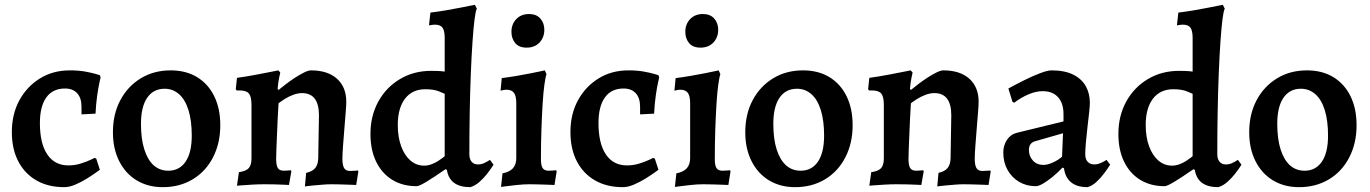

<svg xmlns="http://www.w3.org/2000/svg" viewBox="-20 -762 5664 794"><path d="M246 12Q179 12 130.5 -16Q82 -44 55.5 -95Q29 -146 29 -216Q29 -290 60 -347Q91 -404 145 -437.5Q199 -471 269 -471Q305 -471 332.5 -466Q360 -461 376.5 -456Q393 -451 393 -451L396 -442Q396 -442 391.5 -422Q387 -402 382 -367.5Q377 -333 375 -292L317 -289V-321Q317 -357 299 -376.5Q281 -396 249 -396Q198 -396 171.5 -359Q145 -322 145 -253Q145 -169 175.5 -123.5Q206 -78 263 -78Q290 -78 315 -86Q340 -94 355.5 -101.5Q371 -109 371 -109L378 -106L393 -60Q393 -60 378.5 -49.5Q364 -39 341 -24.5Q318 -10 292.5 1Q267 12 246 12Z M653 12Q592 12 545.5 -16Q499 -44 473 -95.5Q447 -147 447 -215Q447 -290 477.5 -347.5Q508 -405 562 -438Q616 -471 686 -471Q749 -471 795 -443Q841 -415 866 -364Q891 -313 891 -244Q891 -170 861 -111.5Q831 -53 777 -20.5Q723 12 653 12ZM676 -56Q722 -56 747.5 -93.5Q773 -131 773 -201Q773 -263 759.5 -306.5Q746 -350 720.5 -372.5Q695 -395 661 -395Q614 -395 588.5 -357.5Q563 -320 563 -250Q563 -187 577 -143.5Q591 -100 616 -78Q641 -56 676 -56Z M1246 -47Q1272 -53 1283.5 -67Q1295 -81 1296 -106L1299 -285Q1299 -331 1281.5 -354Q1264 -377 1229 -377Q1211 -377 1191.5 -369.5Q1172 -362 1156.5 -352Q1141 -342 1132 -335Q1130 -309 1128.5 -274.5Q1127 -240 1125.5 -205.5Q1124 -171 1123 -144Q1122 -117 1122 -105Q1122 -78 1129 -67Q1136 -56 1154 -56Q1161 -56 1171.5 -57Q1182 -58 1182 -58L1185 -54L1175 3Q1175 3 1157.5 2Q1140 1 1116.5 0.5Q1093 0 1074 0Q1049 0 1023 1.5Q997 3 978.5 4.5Q960 6 960 6L968 -50Q997 -54 1008.5 -66.5Q1020 -79 1020 -107V-328Q1020 -362 1009.5 -375Q999 -388 971 -388H959L955 -393L960 -440Q1002 -446 1041.5 -453.5Q1081 -461 1106 -466Q1131 -471 1131 -471L1139 -462Q1139 -462 1134.5 -441Q1130 -420 1128 -394L1132 -390Q1143 -399 1161 -413Q1179 -427 1199 -440Q1219 -453 1237 -462Q1255 -471 1266 -471Q1335 -471 1373.5 -436.5Q1412 -402 1412 -341Q1412 -327 1409.5 -296.5Q1407 -266 1404 -228.5Q1401 -191 1398.5 -158Q1396 -125 1396 -105Q1396 -79 1403 -67Q1410 -55 1428 -55Q1437 -55 1448.5 -56Q1460 -57 1460 -57L1462 -53L1453 3Q1453 3 1442.5 2.5Q1432 2 1416 1.5Q1400 1 1382.5 0.5Q1365 0 1350 0Q1335 0 1316.5 1.5Q1298 3 1280.5 4.5Q1263 6 1252 7.5Q1241 9 1241 9Z M1925 12Q1839 12 1828 -60L1822 -62Q1773 -28 1743 -10Q1713 8 1703 8Q1645 8 1602 -18.5Q1559 -45 1535.5 -93.5Q1512 -142 1512 -208Q1512 -283 1544.5 -342Q1577 -401 1634 -435Q1691 -469 1763 -469Q1776 -469 1790 -468.5Q1804 -468 1819 -466V-605Q1819 -635 1810 -647.5Q1801 -660 1779 -660Q1772 -660 1763 -658.5Q1754 -657 1754 -657L1760 -710Q1793 -714 1825.5 -719.5Q1858 -725 1885 -730.5Q1912 -736 1928 -739Q1944 -742 1944 -742L1952 -726Q1947 -718 1942.5 -682.5Q1938 -647 1934 -589Q1930 -531 1927 -456.5Q1924 -382 1922.5 -297.5Q1921 -213 1921 -124Q1921 -104 1930.5 -93Q1940 -82 1956 -82Q1970 -82 1981 -87Q1992 -92 1999 -96.5Q2006 -101 2006 -101L2021 -81Q2021 -81 2013.5 -69.5Q2006 -58 1993 -41.5Q1980 -25 1962.5 -9.5Q1945 6 1925 12ZM1734 -77Q1749 -77 1764 -82.5Q1779 -88 1791.5 -96Q1804 -104 1811.5 -110Q1819 -116 1819 -116V-374Q1819 -374 1797 -383.5Q1775 -393 1739 -393Q1685 -393 1655 -354Q1625 -315 1625 -245Q1625 -195 1639 -157Q1653 -119 1677.5 -98Q1702 -77 1734 -77Z M2052 11 2058 -45Q2088 -51 2101.5 -66.5Q2115 -82 2115 -108V-335Q2115 -365 2105.5 -378Q2096 -391 2074 -391Q2068 -391 2059 -389Q2050 -387 2050 -387L2055 -439Q2087 -443 2118.5 -448.5Q2150 -454 2175.5 -459Q2201 -464 2217 -467.5Q2233 -471 2233 -471L2240 -455Q2236 -445 2231.5 -413Q2227 -381 2224 -333Q2221 -285 2219 -226.5Q2217 -168 2217 -103Q2217 -78 2224 -67Q2231 -56 2249 -56Q2257 -56 2268.5 -57Q2280 -58 2280 -58L2282 -53L2273 3Q2273 3 2262.5 2.5Q2252 2 2236 1.5Q2220 1 2202 0.5Q2184 0 2169 0Q2145 0 2117.5 3Q2090 6 2071 8.5Q2052 11 2052 11ZM2158 -565Q2126 -565 2110.5 -584Q2095 -603 2095 -630Q2095 -662 2115 -683Q2135 -704 2168 -704Q2198 -704 2214.5 -685.5Q2231 -667 2231 -639Q2231 -607 2211 -586Q2191 -565 2158 -565Z M2556 12Q2489 12 2440.5 -16Q2392 -44 2365.5 -95Q2339 -146 2339 -216Q2339 -290 2370 -347Q2401 -404 2455 -437.5Q2509 -471 2579 -471Q2615 -471 2642.5 -466Q2670 -461 2686.5 -456Q2703 -451 2703 -451L2706 -442Q2706 -442 2701.5 -422Q2697 -402 2692 -367.5Q2687 -333 2685 -292L2627 -289V-321Q2627 -357 2609 -376.5Q2591 -396 2559 -396Q2508 -396 2481.5 -359Q2455 -322 2455 -253Q2455 -169 2485.5 -123.5Q2516 -78 2573 -78Q2600 -78 2625 -86Q2650 -94 2665.5 -101.5Q2681 -109 2681 -109L2688 -106L2703 -60Q2703 -60 2688.5 -49.5Q2674 -39 2651 -24.5Q2628 -10 2602.5 1Q2577 12 2556 12Z M2771 11 2777 -45Q2807 -51 2820.5 -66.5Q2834 -82 2834 -108V-335Q2834 -365 2824.5 -378Q2815 -391 2793 -391Q2787 -391 2778 -389Q2769 -387 2769 -387L2774 -439Q2806 -443 2837.5 -448.5Q2869 -454 2894.5 -459Q2920 -464 2936 -467.5Q2952 -471 2952 -471L2959 -455Q2955 -445 2950.5 -413Q2946 -381 2943 -333Q2940 -285 2938 -226.5Q2936 -168 2936 -103Q2936 -78 2943 -67Q2950 -56 2968 -56Q2976 -56 2987.5 -57Q2999 -58 2999 -58L3001 -53L2992 3Q2992 3 2981.5 2.5Q2971 2 2955 1.5Q2939 1 2921 0.5Q2903 0 2888 0Q2864 0 2836.5 3Q2809 6 2790 8.5Q2771 11 2771 11ZM2877 -565Q2845 -565 2829.5 -584Q2814 -603 2814 -630Q2814 -662 2834 -683Q2854 -704 2887 -704Q2917 -704 2933.5 -685.5Q2950 -667 2950 -639Q2950 -607 2930 -586Q2910 -565 2877 -565Z M3268 12Q3207 12 3160.5 -16Q3114 -44 3088 -95.5Q3062 -147 3062 -215Q3062 -290 3092.5 -347.5Q3123 -405 3177 -438Q3231 -471 3301 -471Q3364 -471 3410 -443Q3456 -415 3481 -364Q3506 -313 3506 -244Q3506 -170 3476 -111.5Q3446 -53 3392 -20.5Q3338 12 3268 12ZM3291 -56Q3337 -56 3362.5 -93.5Q3388 -131 3388 -201Q3388 -263 3374.5 -306.5Q3361 -350 3335.5 -372.5Q3310 -395 3276 -395Q3229 -395 3203.5 -357.5Q3178 -320 3178 -250Q3178 -187 3192 -143.5Q3206 -100 3231 -78Q3256 -56 3291 -56Z M3861 -47Q3887 -53 3898.5 -67Q3910 -81 3911 -106L3914 -285Q3914 -331 3896.5 -354Q3879 -377 3844 -377Q3826 -377 3806.5 -369.5Q3787 -362 3771.5 -352Q3756 -342 3747 -335Q3745 -309 3743.5 -274.5Q3742 -240 3740.5 -205.5Q3739 -171 3738 -144Q3737 -117 3737 -105Q3737 -78 3744 -67Q3751 -56 3769 -56Q3776 -56 3786.5 -57Q3797 -58 3797 -58L3800 -54L3790 3Q3790 3 3772.5 2Q3755 1 3731.5 0.5Q3708 0 3689 0Q3664 0 3638 1.5Q3612 3 3593.5 4.5Q3575 6 3575 6L3583 -50Q3612 -54 3623.5 -66.5Q3635 -79 3635 -107V-328Q3635 -362 3624.5 -375Q3614 -388 3586 -388H3574L3570 -393L3575 -440Q3617 -446 3656.5 -453.5Q3696 -461 3721 -466Q3746 -471 3746 -471L3754 -462Q3754 -462 3749.5 -441Q3745 -420 3743 -394L3747 -390Q3758 -399 3776 -413Q3794 -427 3814 -440Q3834 -453 3852 -462Q3870 -471 3881 -471Q3950 -471 3988.5 -436.5Q4027 -402 4027 -341Q4027 -327 4024.5 -296.5Q4022 -266 4019 -228.5Q4016 -191 4013.5 -158Q4011 -125 4011 -105Q4011 -79 4018 -67Q4025 -55 4043 -55Q4052 -55 4063.5 -56Q4075 -57 4075 -57L4077 -53L4068 3Q4068 3 4057.5 2.5Q4047 2 4031 1.5Q4015 1 3997.5 0.5Q3980 0 3965 0Q3950 0 3931.5 1.5Q3913 3 3895.5 4.5Q3878 6 3867 7.5Q3856 9 3856 9Z M4477 12Q4434 12 4409.5 -8Q4385 -28 4380 -66L4374 -69Q4353 -47 4332 -30Q4311 -13 4293 -2.5Q4275 8 4263 8Q4225 8 4194.5 -10Q4164 -28 4146.5 -59.5Q4129 -91 4129 -131Q4129 -161 4144.5 -184Q4160 -207 4186 -213L4378 -260V-290Q4378 -335 4355.5 -360Q4333 -385 4292 -385Q4264 -385 4232.5 -371.5Q4201 -358 4174 -337L4167 -341L4150 -396Q4179 -412 4214 -429.5Q4249 -447 4280.5 -459Q4312 -471 4328 -471Q4383 -471 4418 -453.5Q4453 -436 4470 -406Q4487 -376 4487 -336Q4487 -324 4484 -296Q4481 -268 4477 -235Q4473 -202 4470.5 -172Q4468 -142 4468 -124Q4468 -104 4478 -93Q4488 -82 4505 -82Q4519 -82 4533.5 -88.5Q4548 -95 4556 -101L4571 -81Q4561 -65 4546 -45Q4531 -25 4513.5 -9Q4496 7 4477 12ZM4295 -80Q4311 -80 4333 -89.5Q4355 -99 4372 -114L4376 -211L4261 -178Q4235 -171 4235 -142Q4235 -116 4251.5 -98Q4268 -80 4295 -80Z M5018 12Q4932 12 4921 -60L4915 -62Q4866 -28 4836 -10Q4806 8 4796 8Q4738 8 4695 -18.5Q4652 -45 4628.5 -93.5Q4605 -142 4605 -208Q4605 -283 4637.5 -342Q4670 -401 4727 -435Q4784 -469 4856 -469Q4869 -469 4883 -468.5Q4897 -468 4912 -466V-605Q4912 -635 4903 -647.5Q4894 -660 4872 -660Q4865 -660 4856 -658.5Q4847 -657 4847 -657L4853 -710Q4886 -714 4918.5 -719.5Q4951 -725 4978 -730.5Q5005 -736 5021 -739Q5037 -742 5037 -742L5045 -726Q5040 -718 5035.5 -682.5Q5031 -647 5027 -589Q5023 -531 5020 -456.5Q5017 -382 5015.5 -297.5Q5014 -213 5014 -124Q5014 -104 5023.5 -93Q5033 -82 5049 -82Q5063 -82 5074 -87Q5085 -92 5092 -96.5Q5099 -101 5099 -101L5114 -81Q5114 -81 5106.5 -69.5Q5099 -58 5086 -41.5Q5073 -25 5055.5 -9.5Q5038 6 5018 12ZM4827 -77Q4842 -77 4857 -82.5Q4872 -88 4884.5 -96Q4897 -104 4904.5 -110Q4912 -116 4912 -116V-374Q4912 -374 4890 -383.5Q4868 -393 4832 -393Q4778 -393 4748 -354Q4718 -315 4718 -245Q4718 -195 4732 -157Q4746 -119 4770.5 -98Q4795 -77 4827 -77Z M5352 12Q5291 12 5244.5 -16Q5198 -44 5172 -95.5Q5146 -147 5146 -215Q5146 -290 5176.5 -347.5Q5207 -405 5261 -438Q5315 -471 5385 -471Q5448 -471 5494 -443Q5540 -415 5565 -364Q5590 -313 5590 -244Q5590 -170 5560 -111.5Q5530 -53 5476 -20.5Q5422 12 5352 12ZM5375 -56Q5421 -56 5446.5 -93.5Q5472 -131 5472 -201Q5472 -263 5458.5 -306.5Q5445 -350 5419.5 -372.5Q5394 -395 5360 -395Q5313 -395 5287.5 -357.5Q5262 -320 5262 -250Q5262 -187 5276 -143.5Q5290 -100 5315 -78Q5340 -56 5375 -56Z"/></svg>

Font: Alegreya SemiBold
Style: Regular
Weight: 600
Designer: Juan Pablo del Peral
Foundry: Huerta Tipografica
Version: Version 2.009